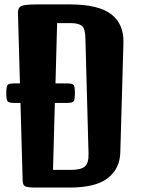

<svg xmlns="http://www.w3.org/2000/svg" viewBox="-20 -845 637 865"><path d="M136.7 0Q100.6 -0.5 91.6 -6.6Q82.5 -12.7 82 -33.2L72.3 -381.3H43.5Q18.1 -381.3 13.2 -389.9Q8.3 -398.4 8.3 -425.3Q8.3 -452.6 13.2 -460.9Q18.1 -469.2 43.5 -469.2H69.8L61 -784.7Q60.5 -801.8 66.7 -810.3Q72.8 -818.8 91.6 -822Q110.4 -825.2 148.4 -825.2H292.5Q423.8 -825.2 481.2 -780.8Q538.6 -736.3 536.1 -651.4L522 -158.2Q520 -85 465.6 -42.5Q411.1 0 293.9 0ZM282.2 -381.3H227.1L218.8 -79.6H298.8Q345.2 -79.6 362.5 -95.2Q379.9 -110.8 378.9 -151.9L364.7 -674.8Q363.8 -717.3 348.1 -729Q332.5 -740.7 301.3 -740.7H237.3L230 -469.2H282.2Q308.1 -469.2 312.7 -460.9Q317.4 -452.6 317.4 -425.3Q317.4 -398.4 312.7 -389.9Q308.1 -381.3 282.2 -381.3Z"/></svg>

Font: Denk One
Style: Regular
Weight: 400
Designer: Irina Smirnova, Eben Sorkin
Foundry: Sorkin Type Co.f
Version: Version 1.004; ttfautohint (v1.8.4.7-5d5b);gftools[0.9.23]